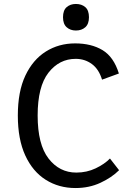

<svg xmlns="http://www.w3.org/2000/svg" viewBox="-20 -934 640 969"><path d="M361 15Q277 15 211 -26.5Q145 -68 107.5 -149.5Q70 -231 70 -351Q70 -472 108 -552.5Q146 -633 211.5 -674Q277 -715 359 -715Q441 -715 497.5 -681Q554 -647 580 -563L495 -532Q479 -585 443.5 -611Q408 -637 362 -637Q279 -637 224.5 -567Q170 -497 170 -351Q170 -205 225 -134Q280 -63 365 -63Q418 -63 463 -84.5Q508 -106 535 -134L581 -75Q544 -38 487 -11.5Q430 15 361 15ZM363 -780Q335 -780 316.5 -796.5Q298 -813 298 -847Q298 -882 316.5 -898Q335 -914 363 -914Q392 -914 410.5 -898Q429 -882 429 -847Q429 -813 410.5 -796.5Q392 -780 363 -780Z"/></svg>

Font: Orienta
Style: Regular
Weight: 400
Designer: Eduardo Rodriguez Tunni
Foundry: Eduardo Rodriguez Tunni
Version: Version 1.002; ttfautohint (v1.8.4.7-5d5b);gftools[0.9.23]